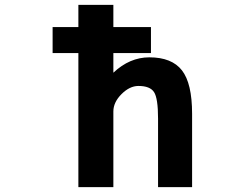

<svg xmlns="http://www.w3.org/2000/svg" viewBox="-20 -771 1040 793"><path d="M197.3 -551.8V-659.2H303.7V-751H448.2V-659.2H603.5V-551.8H448.2V-470.7Q515.6 -534.2 596.7 -534.2Q689.5 -534.2 731.4 -480.5Q773.4 -426.8 773.4 -300.8V2H632.8V-281.2Q632.8 -365.2 616.2 -390.6Q599.6 -416 551.8 -416Q515.6 -416 481.9 -382.3Q448.2 -348.6 448.2 -310.5V2H303.7V-551.8Z"/></svg>

Font: Gen Shin Gothic Monospace Bold
Style: Bold
Weight: 700
Designer: [Source Han Sans]
Ryoko NISHIZUKA  (kana & ideographs); Paul D. Hunt (Latin, Greek & Cyrillic); Wenlong ZHANG  (bopomofo
Version: Version 1.002.20150607